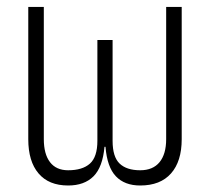

<svg xmlns="http://www.w3.org/2000/svg" viewBox="-20 -538 626 567"><path d="M394 9.8Q348.1 9.8 322.3 -17.3Q296.4 -44.4 291.5 -104.5H288.6Q283.2 -44.4 256.1 -17.3Q229 9.8 181.2 9.8Q124 9.8 93.8 -25.9Q63.5 -61.5 63.5 -127V-517.6H109.4V-127Q109.4 -83 127.7 -59.1Q146 -35.2 181.2 -35.2Q223.6 -35.2 245.6 -54.9Q267.6 -74.7 267.6 -122.1V-419.9H312.5V-122.1Q312.5 -74.7 333.3 -54.9Q354 -35.2 394 -35.2Q431.6 -35.2 451.2 -59.1Q470.7 -83 470.7 -127V-517.6H516.6V-127Q516.6 -61.5 485.1 -25.9Q453.6 9.8 394 9.8Z"/></svg>

Font: Cascadia Mono ExtraLight
Style: Regular
Weight: 200
Monospace: yes
Designer: Aaron Bell
Foundry: Saja Typeworks
Version: Version 2404.023; ttfautohint (v1.8.4)